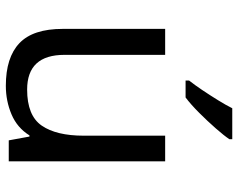

<svg xmlns="http://www.w3.org/2000/svg" viewBox="-99 -707 816 658"><g transform="rotate(90 309.0 -378.0)"><path d="M533 -536V0H461L448 -71H444Q418 -29 372 -9.5Q326 10 274 10Q177 10 128 -36.5Q79 -83 79 -185V-536H168V-191Q168 -63 287 -63Q376 -63 410.5 -113Q445 -163 445 -257V-536ZM457 -756Q445 -738 420 -709.5Q395 -681 366.5 -652.5Q338 -624 314 -606H256V-618Q271 -637 288.5 -663Q306 -689 323 -716.5Q340 -744 351 -766H457Z"/></g></svg>

Font: Noto Sans Hebrew Droid
Style: Regular
Weight: 400
Designer: Monotype Design Team
Foundry: Monotype Imaging Inc.
Version: Version 1.100